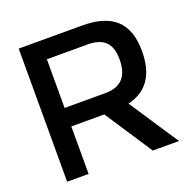

<svg xmlns="http://www.w3.org/2000/svg" viewBox="-120 -789 904 908"><g transform="rotate(-20 332.0 -335.0)"><path d="M385 -670H67V0H175V-239H341L498 0H630L466 -248C563 -271 611 -341 611 -460C611 -607 534 -670 385 -670ZM175 -332V-577H381C458 -577 498 -542 498 -459C498 -375 460 -332 381 -332Z"/></g></svg>

Font: LT Wave Text Medium
Style: Regular
Weight: 500
Designer: Daniel Lyons
Version: Version 2.5 (Glyphs App)